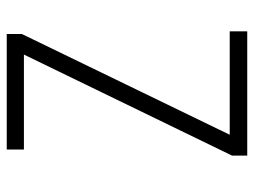

<svg xmlns="http://www.w3.org/2000/svg" viewBox="-112 -642 754 570"><g transform="rotate(-90 265.0 -357.0)"><path d="M88 0H457V-52H150L449 -669V-714H106V-663H388L88 -45Z"/></g></svg>

Font: Noto Sans Mono Condensed Light
Style: Regular
Weight: 300
Width: 3
Designer: Monotype Design Team
Foundry: Monotype Imaging Inc.
Version: Version 2.014